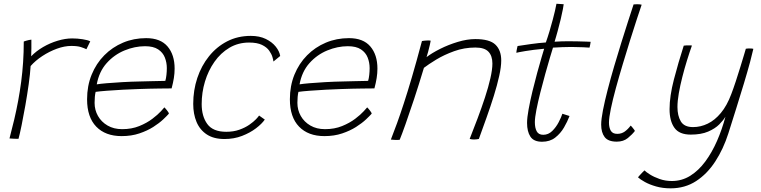

<svg xmlns="http://www.w3.org/2000/svg" viewBox="-20 -738 4052 1022"><path d="M146 -438.5Q172.5 -466 209.2 -487.5Q246 -509 286.8 -521.2Q327.5 -533.5 364 -533.5Q392 -533.5 419.5 -529.2Q447 -525 460.5 -518L440 -476Q429 -481.5 410.5 -487.5Q392 -493.5 359.5 -493.5Q323.5 -493.5 283 -478.8Q242.5 -464 205.5 -439.8Q168.5 -415.5 143 -386.5Q140.5 -345.5 132.8 -290Q125 -234.5 115 -177.2Q105 -120 95.2 -72.2Q85.5 -24.5 78.5 1Q71 1 55.2 0.5Q39.5 0 30.5 -1Q44 -52 55.8 -102Q67.5 -152 76.8 -202Q86 -252 92.8 -303.2Q99.5 -354.5 103 -407.5Q106.5 -460.5 106.5 -517Q110 -518.5 117.8 -520.8Q125.5 -523 134 -525Q142.5 -527 147 -527Q147 -508 147 -481Q147 -454 146 -438.5Z M879 -133Q869.5 -122 848.5 -102.2Q827.5 -82.5 795.8 -62.2Q764 -42 721.8 -27.8Q679.5 -13.5 627.5 -13.5Q541 -13.5 492.2 -64Q443.5 -114.5 443.5 -209.5Q443.5 -281 467.8 -340.5Q492 -400 535 -443.5Q578 -487 635 -511Q692 -535 758 -535Q834 -535 871.8 -490.8Q909.5 -446.5 909.5 -373Q909.5 -348 905.5 -322.8Q901.5 -297.5 893.5 -267.5Q890 -267.5 872.8 -267.2Q855.5 -267 829.5 -266.8Q803.5 -266.5 773.8 -265.8Q744 -265 715.5 -264Q679.5 -263 634.5 -260.5Q589.5 -258 549.5 -255Q509.5 -252 489 -249Q483.5 -225.5 483.5 -190.5Q483.5 -152.5 501.5 -120.8Q519.5 -89 552.5 -69.8Q585.5 -50.5 630.5 -50.5Q681 -50.5 721.5 -67Q762 -83.5 791.2 -105.8Q820.5 -128 836.8 -146Q853 -164 855 -166.5Q857.5 -164 861.2 -159.8Q865 -155.5 869 -150.5Q873 -145.5 875.8 -141Q878.5 -136.5 879 -133ZM495 -289Q512 -292 547.8 -295Q583.5 -298 631 -300.8Q678.5 -303.5 730 -304.5Q760.5 -305.5 789.2 -306Q818 -306.5 837.8 -307Q857.5 -307.5 860 -307.5Q864 -321 866 -339.5Q868 -358 868 -375.5Q868 -405 857.5 -431.8Q847 -458.5 821.8 -475.2Q796.5 -492 752 -492Q697.5 -492 642.8 -469.5Q588 -447 547.8 -402Q507.5 -357 495 -289Z M1389.5 -101.5Q1374 -79 1342.5 -55Q1311 -31 1268.2 -14.5Q1225.5 2 1175 2Q1118 2 1081 -22.2Q1044 -46.5 1026.2 -88.8Q1008.5 -131 1008.5 -185Q1008.5 -257.5 1030.2 -322.8Q1052 -388 1092.5 -438.5Q1133 -489 1189.2 -518Q1245.5 -547 1315 -547Q1361 -547 1394.5 -530.8Q1428 -514.5 1447.8 -489.8Q1467.5 -465 1471.5 -440L1435.5 -410.5Q1435 -418 1430.2 -434.2Q1425.5 -450.5 1412.8 -468.5Q1400 -486.5 1374.5 -499Q1349 -511.5 1306 -511.5Q1248 -511.5 1201.2 -483.8Q1154.5 -456 1121.5 -409Q1088.5 -362 1071 -303.8Q1053.5 -245.5 1053.5 -184Q1053.5 -119 1083.5 -77.8Q1113.5 -36.5 1184.5 -36.5Q1223 -36.5 1254 -47.5Q1285 -58.5 1307.2 -74Q1329.5 -89.5 1342.8 -103.5Q1356 -117.5 1359 -123Z M1958.5 -133Q1949 -122 1928 -102.2Q1907 -82.5 1875.2 -62.2Q1843.5 -42 1801.2 -27.8Q1759 -13.5 1707 -13.5Q1620.5 -13.5 1571.8 -64Q1523 -114.5 1523 -209.5Q1523 -281 1547.2 -340.5Q1571.5 -400 1614.5 -443.5Q1657.5 -487 1714.5 -511Q1771.5 -535 1837.5 -535Q1913.5 -535 1951.2 -490.8Q1989 -446.5 1989 -373Q1989 -348 1985 -322.8Q1981 -297.5 1973 -267.5Q1969.5 -267.5 1952.2 -267.2Q1935 -267 1909 -266.8Q1883 -266.5 1853.2 -265.8Q1823.5 -265 1795 -264Q1759 -263 1714 -260.5Q1669 -258 1629 -255Q1589 -252 1568.5 -249Q1563 -225.5 1563 -190.5Q1563 -152.5 1581 -120.8Q1599 -89 1632 -69.8Q1665 -50.5 1710 -50.5Q1760.5 -50.5 1801 -67Q1841.5 -83.5 1870.8 -105.8Q1900 -128 1916.2 -146Q1932.5 -164 1934.5 -166.5Q1937 -164 1940.8 -159.8Q1944.5 -155.5 1948.5 -150.5Q1952.5 -145.5 1955.2 -141Q1958 -136.5 1958.5 -133ZM1574.5 -289Q1591.5 -292 1627.2 -295Q1663 -298 1710.5 -300.8Q1758 -303.5 1809.5 -304.5Q1840 -305.5 1868.8 -306Q1897.5 -306.5 1917.2 -307Q1937 -307.5 1939.5 -307.5Q1943.5 -321 1945.5 -339.5Q1947.5 -358 1947.5 -375.5Q1947.5 -405 1937 -431.8Q1926.5 -458.5 1901.2 -475.2Q1876 -492 1831.5 -492Q1777 -492 1722.2 -469.5Q1667.5 -447 1627.2 -402Q1587 -357 1574.5 -289Z M2107.5 6Q2103 6.5 2098.2 6.8Q2093.5 7 2089 7Q2082 7 2074.8 6.2Q2067.5 5.5 2060.5 5Q2077 -37 2093.5 -82.5Q2110 -128 2129.2 -186.8Q2148.5 -245.5 2172.2 -326.2Q2196 -407 2226 -519.5Q2231.5 -520.5 2239 -521.5Q2246.5 -522.5 2255.5 -522.5Q2259.5 -522.5 2264.5 -522.5Q2269.5 -522.5 2272.5 -521.5Q2272 -515.5 2267.8 -498Q2263.5 -480.5 2258.8 -462Q2254 -443.5 2250.5 -434Q2278.5 -455.5 2322.8 -477.8Q2367 -500 2416.8 -515Q2466.5 -530 2510 -530Q2586.5 -530 2617.2 -500.2Q2648 -470.5 2648 -416Q2648 -382 2637.2 -333.5Q2626.5 -285 2608.8 -228.2Q2591 -171.5 2570 -112.5Q2549 -53.5 2529 1.5Q2525 2.5 2518.2 3.5Q2511.5 4.5 2503.5 4.5Q2497 4.5 2491.5 3.8Q2486 3 2480 1.5Q2501 -51 2522.2 -107.8Q2543.5 -164.5 2561.5 -219.2Q2579.5 -274 2590.2 -321Q2601 -368 2601 -400Q2601 -440.5 2580 -462.8Q2559 -485 2510.5 -485Q2451 -485 2397.2 -465.5Q2343.5 -446 2302 -420.8Q2260.5 -395.5 2236.5 -377Q2209.5 -287.5 2184 -210.2Q2158.5 -133 2138.5 -76.8Q2118.5 -20.5 2107.5 6Z M3011.5 -120.5Q3000.5 -91 2982 -59.2Q2963.5 -27.5 2935.2 -5.5Q2907 16.5 2865.5 16.5Q2821 16.5 2803.2 -10.8Q2785.5 -38 2785.5 -83.5Q2785.5 -111.5 2793.8 -156.5Q2802 -201.5 2814.2 -252.2Q2826.5 -303 2839.5 -350.5Q2852.5 -398 2862.8 -432.8Q2873 -467.5 2876.5 -478.5Q2816 -473 2776.5 -466.2Q2737 -459.5 2728.5 -457Q2728.5 -460.5 2729.5 -467.2Q2730.5 -474 2732.2 -481.2Q2734 -488.5 2735 -493Q2763 -497.5 2806 -503.5Q2849 -509.5 2885.5 -512Q2895.5 -540 2905 -571.8Q2914.5 -603.5 2922.5 -634Q2929 -658 2934 -679.8Q2939 -701.5 2942 -718L2980.5 -715.5Q2980.5 -711 2976.2 -689.2Q2972 -667.5 2964.8 -636.5Q2957.5 -605.5 2948.5 -573Q2944.5 -558 2940.2 -543.5Q2936 -529 2932 -516Q2946 -517 2968 -517.8Q2990 -518.5 3004 -518.5Q3030 -518.5 3056.2 -517.8Q3082.5 -517 3101.5 -516.5Q3120.5 -516 3124 -515.5Q3124 -512 3121.5 -500.2Q3119 -488.5 3118 -484.5Q3113 -485 3082.8 -486.5Q3052.5 -488 3021.5 -488Q2999 -488 2972.2 -487Q2945.5 -486 2923.5 -484.5Q2918.5 -468.5 2907.2 -431Q2896 -393.5 2882.5 -344.8Q2869 -296 2856.2 -245.8Q2843.5 -195.5 2835.2 -153.2Q2827 -111 2827 -87.5Q2827 -57 2837 -38.8Q2847 -20.5 2871.5 -20.5Q2899 -20.5 2919.5 -40.8Q2940 -61 2953.8 -87.5Q2967.5 -114 2973.5 -132.5Q2975.5 -132 2980.8 -130.2Q2986 -128.5 2992.5 -126.5Q2999 -124.5 3004.2 -122.8Q3009.5 -121 3011.5 -120.5Z M3359.5 -41Q3345.5 -22.5 3322 -3.2Q3298.5 16 3263 16Q3217 16 3198.5 -8.5Q3180 -33 3180 -74.5Q3180 -103 3189.5 -151.5Q3199 -200 3214.5 -260Q3230 -320 3249 -384.8Q3268 -449.5 3287.5 -512Q3307 -574.5 3324 -627Q3341 -679.5 3352.5 -714.5Q3363.5 -715.5 3371.5 -715.5Q3378.5 -715.5 3384.8 -714.8Q3391 -714 3395.5 -713Q3386 -685.5 3369.8 -635.8Q3353.5 -586 3334 -524Q3314.5 -462 3294.8 -396Q3275 -330 3258.2 -268.8Q3241.5 -207.5 3231.5 -159.2Q3221.5 -111 3221.5 -85.5Q3221.5 -59 3231.2 -42.2Q3241 -25.5 3265.5 -25.5Q3288.5 -25.5 3305.8 -38Q3323 -50.5 3337 -69.5Q3339.5 -67.5 3342.8 -63.8Q3346 -60 3349.8 -55.2Q3353.5 -50.5 3356.2 -46.8Q3359 -43 3359.5 -41Z M3549.5 264.5Q3507.5 264.5 3472.5 254.5Q3437.5 244.5 3412.8 230.8Q3388 217 3376 206Q3377.5 203.5 3381.5 199Q3385.5 194.5 3390.8 189Q3396 183.5 3401.2 178Q3406.5 172.5 3410.5 169Q3418 177 3439.2 190.5Q3460.5 204 3491 214.8Q3521.5 225.5 3556 225.5Q3609.5 225.5 3654 197.8Q3698.5 170 3734 122Q3769.5 74 3796.5 12.5Q3823.5 -49 3841.5 -117Q3831 -98.5 3808.8 -76Q3786.5 -53.5 3749.2 -37.5Q3712 -21.5 3656.5 -21.5Q3595.5 -21.5 3569.8 -57.8Q3544 -94 3544 -157Q3544 -226 3567.2 -315.2Q3590.5 -404.5 3619.5 -495Q3624 -496 3632 -496.2Q3640 -496.5 3647.5 -496.5Q3653 -496.5 3657 -496.5Q3661 -496.5 3663 -495.5Q3650.5 -460.5 3637 -417Q3623.5 -373.5 3612 -328.2Q3600.5 -283 3593.2 -241.5Q3586 -200 3586 -168.5Q3586 -122 3604 -91.8Q3622 -61.5 3669 -61.5Q3709.5 -61.5 3747.2 -79.8Q3785 -98 3817.2 -136.8Q3849.5 -175.5 3872.5 -237Q3883.5 -265.5 3896.5 -305Q3909.5 -344.5 3921.2 -382.8Q3933 -421 3941 -448Q3949 -475 3950 -478.5Q3954 -479.5 3959.5 -479.8Q3965 -480 3970.5 -480Q3985.5 -480 3990 -478Q3984 -451 3972.5 -407.5Q3959 -357.5 3939.8 -293.8Q3920.5 -230 3899 -161.2Q3877.5 -92.5 3857 -28Q3830.5 55 3787.5 121.2Q3744.5 187.5 3685.2 226Q3626 264.5 3549.5 264.5Z"/></svg>

Font: Grandstander Thin Thin
Style: Italic
Weight: 250
Italic angle: -15°
Version: Version 1.200